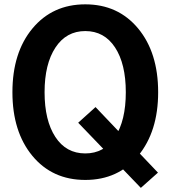

<svg xmlns="http://www.w3.org/2000/svg" viewBox="-20 -824 797 898"><path d="M38.1 -392.6Q38.1 -578.1 131.8 -690.9Q225.6 -803.7 378.9 -803.7Q532.2 -803.7 626 -690.9Q719.7 -578.1 719.7 -392.6Q719.7 -209 626.5 -95.7Q533.2 17.6 378.9 17.6Q224.6 17.6 131.3 -95.2Q38.1 -208 38.1 -392.6ZM188.5 -392.6Q188.5 -260.7 238.8 -183.6Q289.1 -106.4 378.9 -106.4Q467.8 -106.4 518.1 -183.1Q568.4 -259.8 568.4 -392.6Q568.4 -525.4 518.1 -602.1Q467.8 -678.7 378.9 -678.7Q290 -678.7 239.3 -601.6Q188.5 -524.4 188.5 -392.6ZM345.7 -250 426.8 -323.2 718.8 -16.6 638.7 54.7Z"/></svg>

Font: Gothic A1 ExtraBold
Style: Regular
Weight: 800
Designer: HanYang I&C Co.,Ltd.
Foundry: HanYang I&C Co.,Ltd.
Version: Version 2.50